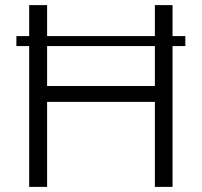

<svg xmlns="http://www.w3.org/2000/svg" viewBox="-20 -730 788 750"><path d="M654 -710V-589H704V-550H654V0H585V-332H164V0H94V-550H44V-589H94V-710H164V-589H585V-710ZM585 -394V-550H164V-394Z"/></svg>

Font: Boldmen
Style: Regular
Weight: 400
Designer: Matt McInerney, Pablo Impallari, Rodrigo Fuenzalida
Foundry: LIVING CONCEPT
Version: Version 1.000